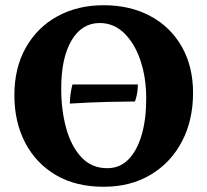

<svg xmlns="http://www.w3.org/2000/svg" viewBox="-20 -705 793 734"><path d="M376 9Q270 9 194 -35.5Q118 -80 76.5 -159Q35 -238 35 -341Q35 -446 79 -523.5Q123 -601 200 -643Q277 -685 376 -685Q478 -685 555 -643.5Q632 -602 675 -526.5Q718 -451 718 -350Q718 -245 675.5 -164Q633 -83 556 -37Q479 9 376 9ZM390 -62Q438 -62 471 -95.5Q504 -129 521.5 -189Q539 -249 539 -328Q539 -408 517 -473.5Q495 -539 455 -578Q415 -617 361 -617Q293 -617 253.5 -550.5Q214 -484 214 -366Q214 -284 233 -215Q252 -146 291 -104Q330 -62 390 -62ZM247 -309Q247 -324 249.5 -344Q252 -364 257 -382H507Q507 -366 504.5 -350Q502 -334 496 -317Q460 -317 394.5 -315.5Q329 -314 247 -309Z"/></svg>

Font: Vollkorn ExtraBold
Style: Regular
Weight: 800
Designer: Friedrich Althausen
Foundry: Friedrich Althausen
Version: Version 5.000; ttfautohint (v1.8.3)